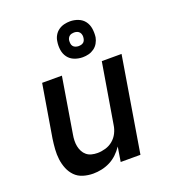

<svg xmlns="http://www.w3.org/2000/svg" viewBox="-140 -873 880 986"><g transform="rotate(-20 300.0 -380.0)"><path d="M201 8Q173 8 146.5 0Q120 -8 102 -26.5Q84 -45 74 -69.5Q64 -94 60.5 -121Q57 -148 59 -176Q61 -204 65 -232L113 -520H221L171 -217Q168 -201 167.5 -184.5Q167 -168 170 -153Q173 -138 180 -124.5Q187 -111 198.5 -101.5Q210 -92 225.5 -88Q241 -84 258 -84Q279 -84 301.5 -90.5Q324 -97 342 -112Q360 -127 370.5 -148Q381 -169 384 -191L439 -520H547L461 0H353L366 -80Q352 -59 333.5 -41.5Q315 -24 293 -13Q271 -2 247.5 3Q224 8 201 8ZM355 -572Q331 -572 309.5 -580.5Q288 -589 275 -606.5Q262 -624 258.5 -647Q255 -670 259 -694Q261 -710 269.5 -725Q278 -740 292 -750Q306 -760 322.5 -764Q339 -768 355 -768Q378 -768 399.5 -759.5Q421 -751 434 -733.5Q447 -716 450.5 -693Q454 -670 451 -646Q448 -630 439.5 -615Q431 -600 417 -590Q403 -580 387 -576Q371 -572 355 -572ZM355 -633Q361 -633 367 -634.5Q373 -636 378.5 -639.5Q384 -643 387 -649Q390 -655 391 -661Q393 -670 391.5 -679Q390 -688 385 -694.5Q380 -701 372 -704Q364 -707 355 -707Q349 -707 342.5 -705.5Q336 -704 331 -700.5Q326 -697 322.5 -691Q319 -685 318 -679Q317 -670 318 -661Q319 -652 324 -645.5Q329 -639 337.5 -636Q346 -633 355 -633Z"/></g></svg>

Font: Iosevka SS04 Semibold Extended
Style: Italic
Weight: 600
Width: 7
Italic angle: -9°
Monospace: yes
Designer: Belleve Invis
Foundry: Belleve Invis
Version: Version 19.0.0; ttfautohint (v1.8.4)